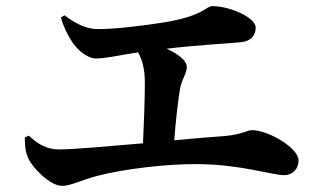

<svg xmlns="http://www.w3.org/2000/svg" viewBox="-20 -679 1040 627"><path d="M179 -622C186 -595 199 -568 215 -543C234 -514 266 -488 294 -488C323 -488 366 -498 431 -508C445 -483 453 -453 453 -409C453 -356 450 -275 447 -211C330 -201 217 -191 172 -191C133 -191 103 -209 74 -236L61 -230C61 -198 64 -181 72 -163C85 -132 143 -72 183 -72C210 -72 247 -91 295 -104C381 -127 531 -145 632 -143C770 -141 869 -107 908 -107C936 -107 955 -128 955 -155C955 -196 856 -254 803 -254C787 -254 774 -241 717 -235C674 -232 614 -227 549 -221C554 -285 561 -348 568 -390C573 -418 590 -440 590 -460C590 -482 561 -503 524 -520C638 -533 726 -537 765 -541C801 -544 815 -565 815 -589C815 -622 730 -659 674 -659C651 -659 648 -628 517 -606C440 -594 355 -584 301 -584C260 -584 225 -603 191 -629Z"/></svg>

Font: Source Han Serif
Style: Bold
Weight: 700
Designer: Ryoko NISHIZUKA 西塚涼子 (kana & ideographs); Frank Grießhammer (Latin, Greek & Cyrillic); Wenlong ZHANG 张文龙 (bopomofo); San
Foundry: Adobe Systems Incorporated
Version: Version 1.001;PS 1.001;hotconv 16.6.54;makeotf.lib2.5.65590